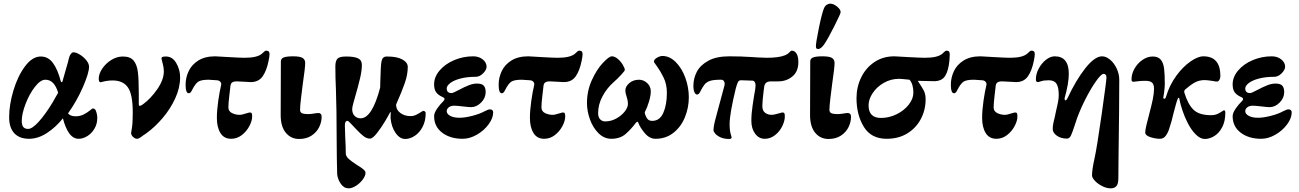

<svg xmlns="http://www.w3.org/2000/svg" viewBox="-20 -745 7104 1050"><path d="M30 -104Q30 -172 53.5 -250.5Q77 -329 117 -382.5Q157 -436 203 -436Q244 -436 270 -400Q296 -364 312 -302Q314 -296 317.5 -295.5Q321 -295 322 -301L341 -368Q353 -408 357 -427Q360 -440 367 -449.5Q374 -459 382 -459Q396 -459 416.5 -446.5Q437 -434 452 -415.5Q467 -397 467 -380Q467 -346 433.5 -269Q400 -192 352 -125Q365 -109 393 -109Q418 -109 437.5 -119Q457 -129 471 -140.5Q485 -152 487 -152Q492 -152 497 -149Q502 -146 504 -140Q512 -120 512 -100Q512 -68 497 -42Q482 -16 458 -1Q434 14 410 14Q380 14 358.5 -16Q337 -46 324 -98Q285 -49 236.5 -17.5Q188 14 139 14Q87 14 58.5 -16Q30 -46 30 -104ZM266 -182 298 -238Q287 -274 270 -291.5Q253 -309 228 -309Q201 -309 170.5 -269.5Q140 -230 119.5 -176Q99 -122 99 -84Q99 -62 107 -51Q115 -40 134 -40Q156 -40 191.5 -79Q227 -118 266 -182Z M697 -18Q697 -20 701.5 -46Q706 -72 706 -130Q706 -229 679.5 -267Q653 -305 596 -305Q566 -305 534 -296L530 -295Q520 -295 520 -315Q520 -341 539 -369.5Q558 -398 588.5 -417Q619 -436 652 -436Q692 -436 710.5 -414Q729 -392 734 -351Q739 -310 739 -232V-177Q739 -166 744 -166Q750 -166 761 -174Q804 -205 840 -257Q876 -309 876 -355Q876 -376 869.5 -398.5Q863 -421 863 -424Q863 -431 868 -433.5Q873 -436 888 -436Q923 -436 944 -400Q965 -364 965 -322Q965 -265 938 -206.5Q911 -148 869 -99Q827 -50 784 -19Q768 -7 765 -6Q754 3 745 8.5Q736 14 729 14Q719 14 708 4Q697 -6 697 -18Z M1166 -100Q1166 -141 1173.5 -193.5Q1181 -246 1189 -278Q1192 -289 1185.5 -297Q1179 -305 1167 -306Q1131 -309 1121 -309Q1081 -309 1064.5 -298.5Q1048 -288 1029 -250Q1022 -235 1012 -235Q995 -235 995 -282Q995 -320 1011.5 -355.5Q1028 -391 1064.5 -414Q1101 -437 1157 -437Q1169 -437 1227 -433Q1293 -429 1318 -429Q1386 -429 1412 -451Q1417 -455 1423.5 -461.5Q1430 -468 1435 -468Q1445 -468 1449.5 -463.5Q1454 -459 1454 -448Q1454 -438 1449 -413Q1438 -358 1416 -327Q1394 -296 1351 -296Q1342 -296 1316 -298Q1286 -300 1275 -300Q1258 -300 1249.5 -294Q1241 -288 1240 -273Q1239 -264 1234 -221.5Q1229 -179 1229 -158Q1229 -136 1249 -126.5Q1269 -117 1289 -117Q1304 -117 1323 -124L1345 -130Q1354 -130 1356.5 -125.5Q1359 -121 1359 -108Q1359 -84 1343.5 -55Q1328 -26 1302 -6Q1276 14 1244 14Q1205 14 1185.5 -17.5Q1166 -49 1166 -100Z M1515 -116 1516 -409Q1516 -425 1532 -431Q1548 -437 1583 -437Q1621 -437 1635 -428Q1649 -419 1649 -401Q1649 -374 1636 -287Q1631 -247 1626 -206.5Q1621 -166 1621 -144Q1621 -130 1632.5 -125.5Q1644 -121 1665 -121Q1678 -121 1696 -124Q1714 -127 1722 -127Q1729 -127 1734 -122Q1739 -117 1739 -106Q1739 -78 1725.5 -50Q1712 -22 1684 -3.5Q1656 15 1616 15Q1571 15 1543 -19Q1515 -53 1515 -116Z M1824 208Q1823 191 1823 166.5Q1823 142 1822 117Q1822 36 1821 0Q1821 -142 1817 -258Q1814 -320 1814 -382Q1814 -411 1825 -423.5Q1836 -436 1873 -436Q1917 -436 1938 -426Q1959 -416 1959 -390Q1959 -359 1949 -316.5Q1939 -274 1923 -219Q1920 -209 1913 -183.5Q1906 -158 1906 -149Q1906 -124 1919.5 -111Q1933 -98 1952 -98Q2015 -98 2059 -266L2060 -305Q2062 -387 2066 -408Q2069 -423 2076 -429.5Q2083 -436 2096 -436Q2152 -436 2181 -419.5Q2210 -403 2210 -379Q2210 -338 2194 -291.5Q2178 -245 2146 -173Q2146 -145 2169 -127.5Q2192 -110 2225 -110Q2241 -110 2254.5 -116.5Q2268 -123 2280.5 -131Q2293 -139 2295 -139Q2300 -139 2304 -135Q2308 -131 2308 -127Q2308 -83 2291 -51Q2274 -19 2248 -2Q2222 15 2196 15Q2166 15 2143 -18.5Q2120 -52 2116 -99V-108Q2116 -123 2117 -131L2114 -132Q2108 -119 2086.5 -83Q2065 -47 2041.5 -17Q2018 13 2003 13Q1985 13 1967.5 -1Q1950 -15 1935 -31Q1920 -47 1913 -54Q1909 -58 1897 -71Q1885 -84 1880 -84Q1866 -84 1866 -59L1868 6Q1871 56 1871 94Q1871 109 1886.5 123.5Q1902 138 1932 157Q1954 170 1966.5 180.5Q1979 191 1979 200Q1979 216 1964 236.5Q1949 257 1927 271Q1905 285 1887 285Q1861 285 1844 260.5Q1827 236 1824 208Z M2354 -110Q2354 -127 2370.5 -151Q2387 -175 2405 -192Q2411 -198 2411 -203Q2411 -210 2401 -214Q2376 -225 2365 -240.5Q2354 -256 2354 -284Q2354 -324 2384 -359.5Q2414 -395 2463.5 -416Q2513 -437 2568 -437Q2599 -437 2620 -420Q2641 -403 2641 -380Q2641 -363 2622 -344Q2603 -325 2582 -325Q2534 -325 2498 -315.5Q2462 -306 2442.5 -291Q2423 -276 2423 -261Q2423 -236 2450 -236Q2457 -236 2487 -252Q2519 -269 2543 -278.5Q2567 -288 2588 -288Q2616 -288 2626 -276Q2636 -264 2636 -242Q2636 -209 2611 -184Q2586 -159 2556 -159Q2545 -159 2511 -163Q2477 -167 2465 -167Q2445 -167 2434 -158Q2423 -149 2423 -137Q2423 -122 2442 -111.5Q2461 -101 2493 -101Q2522 -101 2563 -111.5Q2604 -122 2629 -136Q2651 -147 2658 -147Q2677 -147 2677 -130Q2677 -99 2652 -65Q2627 -31 2588 -8.5Q2549 14 2510 14Q2442 14 2398 -19.5Q2354 -53 2354 -110Z M2878 -100Q2878 -141 2885.5 -193.5Q2893 -246 2901 -278Q2904 -289 2897.5 -297Q2891 -305 2879 -306Q2843 -309 2833 -309Q2793 -309 2776.5 -298.5Q2760 -288 2741 -250Q2734 -235 2724 -235Q2707 -235 2707 -282Q2707 -320 2723.5 -355.5Q2740 -391 2776.5 -414Q2813 -437 2869 -437Q2881 -437 2939 -433Q3005 -429 3030 -429Q3098 -429 3124 -451Q3129 -455 3135.5 -461.5Q3142 -468 3147 -468Q3157 -468 3161.5 -463.5Q3166 -459 3166 -448Q3166 -438 3161 -413Q3150 -358 3128 -327Q3106 -296 3063 -296Q3054 -296 3028 -298Q2998 -300 2987 -300Q2970 -300 2961.5 -294Q2953 -288 2952 -273Q2951 -264 2946 -221.5Q2941 -179 2941 -158Q2941 -136 2961 -126.5Q2981 -117 3001 -117Q3016 -117 3035 -124L3057 -130Q3066 -130 3068.5 -125.5Q3071 -121 3071 -108Q3071 -84 3055.5 -55Q3040 -26 3014 -6Q2988 14 2956 14Q2917 14 2897.5 -17.5Q2878 -49 2878 -100Z M3190 -181Q3190 -248 3216.5 -306.5Q3243 -365 3277 -401Q3311 -437 3326 -437Q3342 -437 3358.5 -423Q3375 -409 3386 -390.5Q3397 -372 3397 -362Q3397 -358 3376.5 -335.5Q3356 -313 3334 -294Q3299 -263 3275 -218.5Q3251 -174 3251 -126Q3251 -104 3262 -92.5Q3273 -81 3290 -81Q3321 -81 3349.5 -96.5Q3378 -112 3396 -134.5Q3414 -157 3414 -177Q3414 -189 3411 -201Q3408 -213 3407 -216Q3400 -235 3400 -251Q3400 -272 3421.5 -290.5Q3443 -309 3475 -309Q3499 -309 3519 -291Q3539 -273 3539 -245Q3539 -223 3529.5 -190.5Q3520 -158 3506 -131Q3506 -124 3510 -114Q3516 -98 3524.5 -91Q3533 -84 3547 -84Q3588 -84 3607.5 -128Q3627 -172 3627 -238Q3627 -285 3608.5 -322Q3590 -359 3573 -382Q3556 -405 3556 -407Q3556 -420 3573 -429.5Q3590 -439 3602 -439Q3642 -439 3675.5 -405.5Q3709 -372 3728 -319.5Q3747 -267 3747 -213Q3747 -156 3725.5 -103.5Q3704 -51 3662.5 -18.5Q3621 14 3565 14Q3532 14 3506 -17Q3480 -48 3471 -73Q3470 -79 3465 -79Q3462 -79 3457 -73Q3431 -38 3401 -12Q3371 14 3323 14Q3284 14 3253.5 -16Q3223 -46 3206.5 -91.5Q3190 -137 3190 -181Z M3882 -33Q3882 -57 3895 -103L3942 -278Q3945 -289 3940 -299.5Q3935 -310 3921 -309Q3883 -309 3864 -303Q3845 -297 3834 -284Q3823 -271 3809 -243Q3802 -228 3792 -228Q3784 -228 3778 -240Q3772 -252 3772 -276Q3772 -316 3790.5 -352Q3809 -388 3853 -412.5Q3897 -437 3969 -437Q4032 -437 4092 -433L4121 -431Q4161 -429 4173 -429Q4238 -429 4271 -442Q4287 -448 4296 -458Q4305 -468 4310 -468Q4326 -468 4336 -452Q4346 -436 4346 -405Q4346 -354 4313.5 -327Q4281 -300 4236 -300H4196Q4162 -300 4159 -269L4156 -246Q4149 -190 4149 -165Q4149 -140 4164 -128.5Q4179 -117 4199 -117Q4214 -117 4243 -126L4258 -130Q4267 -130 4269.5 -125.5Q4272 -121 4272 -108Q4272 -84 4258 -55Q4244 -26 4218.5 -6Q4193 14 4162 14Q4130 14 4109.5 -14Q4089 -42 4089 -84Q4089 -124 4096 -169.5Q4103 -215 4104 -222Q4112 -262 4112 -278Q4112 -289 4107.5 -296.5Q4103 -304 4095 -304L4035 -306Q4022 -307 4016.5 -297.5Q4011 -288 4004 -262Q3970 -123 3970 -65Q3970 -27 3979 -2Q3981 4 3981 6Q3981 15 3967 15Q3941 15 3921.5 6.5Q3902 -2 3892 -13.5Q3882 -25 3882 -33Z M4410 -116 4411 -409Q4411 -425 4427 -431Q4443 -437 4478 -437Q4516 -437 4530 -428Q4544 -419 4544 -401Q4544 -374 4531 -287Q4526 -247 4521 -206.5Q4516 -166 4516 -144Q4516 -130 4527.5 -125.5Q4539 -121 4560 -121Q4573 -121 4591 -124Q4609 -127 4617 -127Q4624 -127 4629 -122Q4634 -117 4634 -106Q4634 -78 4620.5 -50Q4607 -22 4579 -3.5Q4551 15 4511 15Q4466 15 4438 -19Q4410 -53 4410 -116ZM4442 -492Q4442 -512 4458.5 -593Q4475 -674 4487 -702Q4492 -713 4501.5 -719Q4511 -725 4520 -725Q4539 -725 4559 -708Q4579 -691 4577 -677Q4576 -668 4542.5 -601.5Q4509 -535 4489 -505Q4482 -494 4472.5 -485.5Q4463 -477 4455 -477Q4447 -477 4444.5 -480.5Q4442 -484 4442 -492Z M4664 -208Q4664 -269 4689.5 -321.5Q4715 -374 4762 -405.5Q4809 -437 4871 -437Q4883 -437 4943 -433Q5013 -429 5039 -429Q5107 -429 5133 -451Q5138 -455 5144.5 -461.5Q5151 -468 5156 -468Q5166 -468 5170 -463Q5174 -458 5174 -445L5172 -413Q5167 -359 5149 -330Q5131 -301 5088 -301L4999 -303Q5023 -267 5032.5 -248.5Q5042 -230 5042 -202Q5042 -144 5016 -94.5Q4990 -45 4942 -15.5Q4894 14 4829 14Q4744 14 4704 -51.5Q4664 -117 4664 -208ZM4975 -238Q4975 -285 4954 -309Q4907 -314 4897 -314Q4852 -314 4813.5 -292Q4775 -270 4752.5 -236Q4730 -202 4730 -169Q4730 -100 4798 -100Q4842 -100 4883 -120Q4924 -140 4949.5 -172.5Q4975 -205 4975 -238Z M5351 -100Q5351 -141 5358.5 -193.5Q5366 -246 5374 -278Q5377 -289 5370.5 -297Q5364 -305 5352 -306Q5316 -309 5306 -309Q5266 -309 5249.5 -298.5Q5233 -288 5214 -250Q5207 -235 5197 -235Q5180 -235 5180 -282Q5180 -320 5196.5 -355.5Q5213 -391 5249.5 -414Q5286 -437 5342 -437Q5354 -437 5412 -433Q5478 -429 5503 -429Q5571 -429 5597 -451Q5602 -455 5608.5 -461.5Q5615 -468 5620 -468Q5630 -468 5634.5 -463.5Q5639 -459 5639 -448Q5639 -438 5634 -413Q5623 -358 5601 -327Q5579 -296 5536 -296Q5527 -296 5501 -298Q5471 -300 5460 -300Q5443 -300 5434.5 -294Q5426 -288 5425 -273Q5424 -264 5419 -221.5Q5414 -179 5414 -158Q5414 -136 5434 -126.5Q5454 -117 5474 -117Q5489 -117 5508 -124L5530 -130Q5539 -130 5541.5 -125.5Q5544 -121 5544 -108Q5544 -84 5528.5 -55Q5513 -26 5487 -6Q5461 14 5429 14Q5390 14 5370.5 -17.5Q5351 -49 5351 -100Z M5952 214Q5952 183 5965 125Q5979 62 6005 -121.5Q6031 -305 6031 -321Q6031 -341 6015 -341Q6002 -341 5972.5 -299Q5943 -257 5911 -193Q5879 -129 5860 -68Q5846 -24 5837.5 -5.5Q5829 13 5815 13Q5782 13 5759.5 -3Q5737 -19 5737 -40Q5737 -63 5748 -103L5755 -137L5761 -163Q5762 -168 5766 -187Q5770 -206 5770 -226Q5770 -267 5758 -286.5Q5746 -306 5716 -306Q5689 -306 5674.5 -301Q5660 -296 5658 -296Q5651 -296 5648 -299Q5645 -302 5645 -311Q5645 -341 5660.5 -370Q5676 -399 5700 -418Q5724 -437 5748 -437Q5825 -437 5825 -341Q5825 -289 5802 -208V-204Q5802 -201 5803.5 -198.5Q5805 -196 5807 -196Q5812 -196 5818 -208Q5864 -307 5915.5 -372Q5967 -437 6007 -437Q6029 -437 6051 -418.5Q6073 -400 6087 -370Q6101 -340 6101 -308Q6101 -167 6097 111L6096 230Q6096 260 6085.5 272.5Q6075 285 6054 285Q6032 285 6008 273Q5984 261 5968 244Q5952 227 5952 214Z M6474 -75Q6460 -102 6447 -139.5Q6434 -177 6429 -207Q6429 -210 6426 -210Q6424 -210 6422.5 -208Q6421 -206 6420 -203Q6413 -184 6407 -160.5Q6401 -137 6398 -127Q6387 -78 6374 -41Q6368 -20 6355.5 -3Q6343 14 6324 14Q6299 14 6271 5Q6243 -4 6243 -21Q6243 -34 6249.5 -61Q6256 -88 6264 -118Q6277 -167 6284 -200.5Q6291 -234 6291 -259Q6291 -284 6280 -293.5Q6269 -303 6244 -303Q6217 -303 6201.5 -300.5Q6186 -298 6181 -298Q6174 -298 6171 -300Q6168 -302 6168 -312Q6168 -341 6184.5 -370Q6201 -399 6228 -417.5Q6255 -436 6284 -436Q6313 -436 6327.5 -419Q6342 -402 6346 -371Q6350 -340 6350 -284Q6350 -268 6346 -238Q6344 -230 6342 -212Q6341 -209 6343 -207Q6345 -205 6347 -205H6348Q6354 -205 6357 -217Q6376 -280 6412.5 -330Q6449 -380 6490 -408.5Q6531 -437 6561 -437Q6654 -437 6654 -329Q6654 -317 6648.5 -308Q6643 -299 6635 -299Q6627 -299 6614 -302Q6581 -307 6568 -307Q6537 -307 6512.5 -293Q6488 -279 6462 -256Q6454 -249 6457 -238Q6477 -173 6508 -144Q6539 -115 6603 -115Q6630 -115 6651 -128.5Q6672 -142 6673 -142Q6681 -142 6681 -129Q6681 -81 6663.5 -48.5Q6646 -16 6620 -0.5Q6594 15 6569 15Q6544 15 6519 -10Q6494 -35 6474 -75Z M6721 -110Q6721 -127 6737.5 -151Q6754 -175 6772 -192Q6778 -198 6778 -203Q6778 -210 6768 -214Q6743 -225 6732 -240.5Q6721 -256 6721 -284Q6721 -324 6751 -359.5Q6781 -395 6830.5 -416Q6880 -437 6935 -437Q6966 -437 6987 -420Q7008 -403 7008 -380Q7008 -363 6989 -344Q6970 -325 6949 -325Q6901 -325 6865 -315.5Q6829 -306 6809.5 -291Q6790 -276 6790 -261Q6790 -236 6817 -236Q6824 -236 6854 -252Q6886 -269 6910 -278.5Q6934 -288 6955 -288Q6983 -288 6993 -276Q7003 -264 7003 -242Q7003 -209 6978 -184Q6953 -159 6923 -159Q6912 -159 6878 -163Q6844 -167 6832 -167Q6812 -167 6801 -158Q6790 -149 6790 -137Q6790 -122 6809 -111.5Q6828 -101 6860 -101Q6889 -101 6930 -111.5Q6971 -122 6996 -136Q7018 -147 7025 -147Q7044 -147 7044 -130Q7044 -99 7019 -65Q6994 -31 6955 -8.5Q6916 14 6877 14Q6809 14 6765 -19.5Q6721 -53 6721 -110Z"/></svg>

Font: EB Garamond ExtraBold
Style: Regular
Weight: 800
Designer: Georg Duffner and Octavio Pardo
Foundry: Georg Duffner
Version: Version 1.000